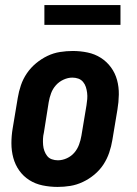

<svg xmlns="http://www.w3.org/2000/svg" viewBox="-20 -729 540 757"><path d="M207 8Q177 8 148 2Q119 -4 95.5 -19Q72 -34 56 -56.5Q40 -79 32.5 -106.5Q25 -134 25 -164Q25 -194 30 -223L50 -343Q54 -368 62.5 -393Q71 -418 86 -440Q101 -462 122 -479.5Q143 -497 167 -508.5Q191 -520 216.5 -524Q242 -528 267 -528Q297 -528 325.5 -522Q354 -516 377.5 -501Q401 -486 417.5 -463.5Q434 -441 441.5 -413.5Q449 -386 448.5 -356Q448 -326 443 -297L423 -177Q419 -152 410.5 -127Q402 -102 387.5 -80Q373 -58 352 -40.5Q331 -23 306.5 -11.5Q282 0 257 4Q232 8 207 8ZM208 -97Q226 -97 243.5 -105Q261 -113 273 -127Q285 -141 291.5 -158.5Q298 -176 301 -194L321 -314Q323 -326 324 -338.5Q325 -351 323.5 -363Q322 -375 318.5 -386Q315 -397 307.5 -406Q300 -415 289 -419Q278 -423 265 -423Q248 -423 230.5 -415Q213 -407 200.5 -393Q188 -379 181.5 -361.5Q175 -344 172 -326L153 -206Q150 -194 149.5 -181.5Q149 -169 150 -157Q151 -145 155 -134Q159 -123 166 -114Q173 -105 184.5 -101Q196 -97 208 -97ZM155 -631V-709H455V-631Z"/></svg>

Font: Iosevka SS04 Extrabold
Style: Italic
Weight: 800
Italic angle: -9°
Monospace: yes
Designer: Belleve Invis
Foundry: Belleve Invis
Version: Version 19.0.0; ttfautohint (v1.8.4)